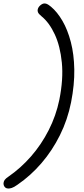

<svg xmlns="http://www.w3.org/2000/svg" viewBox="-81 -830 488 1110"><path d="M-32 260Q-43 260 -49.5 255Q-56 250 -59 241.5Q-62 233 -60 225Q-59 217 -53 209Q-47 201 -32 191Q39 142 98.5 74Q158 6 200.5 -77.5Q243 -161 262 -253Q286 -373 276.5 -468.5Q267 -564 235.5 -631.5Q204 -699 160 -735Q143 -749 139 -758Q135 -767 137 -775Q140 -789 152.5 -799.5Q165 -810 176 -810Q183 -810 190.5 -807Q198 -804 214 -791Q250 -761 280 -709.5Q310 -658 328.5 -587Q347 -516 348.5 -428.5Q350 -341 330 -239Q310 -138 265.5 -48.5Q221 41 158.5 113.5Q96 186 20 238Q-1 253 -13 256.5Q-25 260 -32 260Z"/></svg>

Font: Shantell Sans Light
Style: Italic
Weight: 300
Italic angle: -11°
Designer: Stephen Nixon, Anya Danilova, Shantell Martin
Foundry: Arrow Type
Version: Version 1.008;[ac192a2d6]